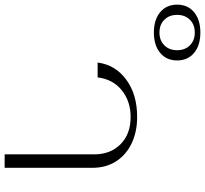

<svg xmlns="http://www.w3.org/2000/svg" viewBox="-285 -834 882 826"><g transform="rotate(90 156.0 -421.0)"><path d="M-237 -742Q-237 -788 -204.5 -815Q-172 -842 -117 -842Q-62 -842 -29.5 -815Q3 -788 3 -742Q3 -696 -29.5 -669Q-62 -642 -117 -642Q-172 -642 -204.5 -669Q-237 -696 -237 -742ZM-41 -742Q-41 -776 -62 -797Q-83 -818 -117 -818Q-151 -818 -172 -797Q-193 -776 -193 -742Q-193 -708 -172 -687Q-151 -666 -117 -666Q-83 -666 -62 -687Q-41 -708 -41 -742ZM407 -386Q407 -455 363.5 -498.5Q320 -542 246 -542Q179 -542 131.5 -504Q84 -466 76 -400H12Q22 -476 85.5 -523Q149 -570 246 -570Q310 -570 359.5 -546.5Q409 -523 437 -479.5Q465 -436 465 -377V0H407Z"/></g></svg>

Font: Fahkwang ExtraLight
Style: Regular
Weight: 275
Designer: Suppakit Chalermlarp | Katatrad Co.,Ltd.
Foundry: Cadson Demak Co.,Ltd.
Version: Version 1.000; ttfautohint (v1.6)